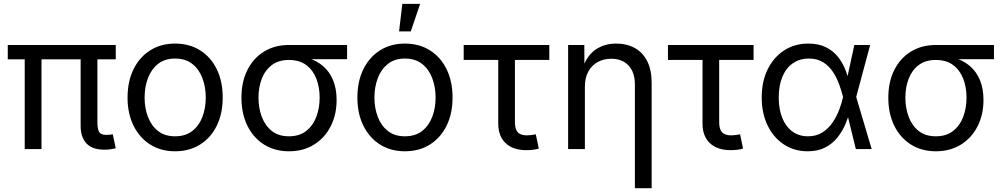

<svg xmlns="http://www.w3.org/2000/svg" viewBox="-20 -777 5223 1001"><path d="M523.4 3.4Q461.4 3.4 430.9 -29.1Q400.4 -61.5 400.4 -120.6V-515.6H487.8V-141.1Q487.8 -104 497.1 -88.9Q506.3 -73.7 534.2 -73.7Q547.9 -73.7 554.7 -74.7Q561.5 -75.7 567.9 -77.1L583.5 -3.9Q573.2 -1.5 557.6 1Q542 3.4 523.4 3.4ZM108.9 0V-515.6H196.3V0ZM20.5 -467.8V-542.5H583.5V-467.8Z M892.6 11.7Q818.8 11.7 763.2 -23.4Q707.5 -58.6 676.3 -121.6Q645 -184.6 645 -268.1Q645 -353 676.3 -416.3Q707.5 -479.5 763.2 -514.6Q818.8 -549.8 892.6 -549.8Q967.3 -549.8 1023.2 -514.6Q1079.1 -479.5 1110.1 -416.3Q1141.1 -353 1141.1 -268.1Q1141.1 -184.6 1110.1 -121.6Q1079.1 -58.6 1023.2 -23.4Q967.3 11.7 892.6 11.7ZM892.6 -66.4Q947.3 -66.4 982.7 -94.2Q1018.1 -122.1 1035.4 -168Q1052.7 -213.9 1052.7 -268.1Q1052.7 -322.8 1035.4 -369.1Q1018.1 -415.5 982.7 -443.6Q947.3 -471.7 892.6 -471.7Q838.9 -471.7 803.7 -443.6Q768.6 -415.5 751.2 -369.4Q733.9 -323.2 733.9 -268.1Q733.9 -213.9 751.2 -168Q768.6 -122.1 803.7 -94.2Q838.9 -66.4 892.6 -66.4Z M1486.3 11.7Q1412.6 11.7 1356.7 -23.4Q1300.8 -58.6 1269.8 -121.6Q1238.8 -184.6 1238.8 -267.6Q1238.8 -351.1 1270 -412.6Q1301.3 -474.1 1356.9 -508.3Q1412.6 -542.5 1486.3 -542.5H1789.6V-468.3H1556.2L1486.3 -464.4Q1432.6 -464.4 1397.5 -438Q1362.3 -411.6 1345 -366.9Q1327.6 -322.3 1327.6 -267.6Q1327.6 -213.9 1345 -167.7Q1362.3 -121.6 1397.5 -94Q1432.6 -66.4 1486.3 -66.4Q1541 -66.4 1576.4 -94.2Q1611.8 -122.1 1629.2 -168Q1646.5 -213.9 1646.5 -267.6Q1646.5 -322.3 1629.2 -366.9Q1611.8 -411.6 1576.4 -438Q1541 -464.4 1486.3 -464.4V-488.8Q1541.5 -488.8 1587.2 -474.4Q1632.8 -460 1665.8 -431.2Q1698.7 -402.3 1716.8 -358.4Q1734.9 -314.5 1734.9 -255.9Q1734.9 -178.7 1703.9 -118.2Q1672.9 -57.6 1616.9 -22.9Q1561 11.7 1486.3 11.7Z M2090.8 11.7Q2017.1 11.7 1961.4 -23.4Q1905.8 -58.6 1874.5 -121.6Q1843.3 -184.6 1843.3 -268.1Q1843.3 -353 1874.5 -416.3Q1905.8 -479.5 1961.4 -514.6Q2017.1 -549.8 2090.8 -549.8Q2165.5 -549.8 2221.4 -514.6Q2277.3 -479.5 2308.3 -416.3Q2339.4 -353 2339.4 -268.1Q2339.4 -184.6 2308.3 -121.6Q2277.3 -58.6 2221.4 -23.4Q2165.5 11.7 2090.8 11.7ZM2090.8 -66.4Q2145.5 -66.4 2180.9 -94.2Q2216.3 -122.1 2233.6 -168Q2251 -213.9 2251 -268.1Q2251 -322.8 2233.6 -369.1Q2216.3 -415.5 2180.9 -443.6Q2145.5 -471.7 2090.8 -471.7Q2037.1 -471.7 2002 -443.6Q1966.8 -415.5 1949.5 -369.4Q1932.1 -323.2 1932.1 -268.1Q1932.1 -213.9 1949.5 -168Q1966.8 -122.1 2002 -94.2Q2037.1 -66.4 2090.8 -66.4ZM2060.5 -613.3 2077.6 -756.8H2170.4L2121.6 -613.3Z M2725.1 5.9Q2654.8 5.9 2616.2 -30.5Q2577.6 -66.9 2577.6 -132.8V-464.4H2397.5V-542.5H2843.8V-464.4H2664.6V-139.6Q2664.6 -104 2679.2 -87.6Q2693.8 -71.3 2728 -71.3Q2737.3 -71.3 2750 -73Q2762.7 -74.7 2773.4 -76.7L2789.1 -2.4Q2776.9 1.5 2760 3.7Q2743.2 5.9 2725.1 5.9Z M3029.3 -324.2V0H2941.9V-542.5H3026.4L3026.9 -411.1H3013.2Q3038.1 -485.8 3084.2 -517.8Q3130.4 -549.8 3191.9 -549.8Q3247.1 -549.8 3288.8 -527.1Q3330.6 -504.4 3354 -458.7Q3377.4 -413.1 3377.4 -343.8V204.1H3290V-336.4Q3290 -399.9 3257.1 -435.3Q3224.1 -470.7 3167 -470.7Q3127.9 -470.7 3096.7 -453.9Q3065.4 -437 3047.4 -404.3Q3029.3 -371.6 3029.3 -324.2Z M3790 5.9Q3719.7 5.9 3681.2 -30.5Q3642.6 -66.9 3642.6 -132.8V-464.4H3462.4V-542.5H3908.7V-464.4H3729.5V-139.6Q3729.5 -104 3744.1 -87.6Q3758.8 -71.3 3793 -71.3Q3802.2 -71.3 3814.9 -73Q3827.6 -74.7 3838.4 -76.7L3854 -2.4Q3841.8 1.5 3825 3.7Q3808.1 5.9 3790 5.9Z M4190.9 11.7Q4120.6 11.7 4066.4 -24.2Q4012.2 -60.1 3981.7 -123.5Q3951.2 -187 3951.2 -269Q3951.2 -352.1 3982.2 -415.3Q4013.2 -478.5 4068.1 -514.2Q4123 -549.8 4194.3 -549.8Q4247.6 -549.8 4285.2 -531.2Q4322.8 -512.7 4347.4 -482.2Q4372.1 -451.7 4386.5 -415.8Q4400.9 -379.9 4407.7 -345.7H4439.5L4443.4 -272.9L4524.4 0H4441.9L4375 -272.9Q4367.7 -301.3 4355.7 -335.2Q4343.8 -369.1 4323.7 -400.4Q4303.7 -431.6 4272.7 -451.7Q4241.7 -471.7 4196.8 -471.7Q4148.9 -471.7 4113.5 -447Q4078.1 -422.4 4059.1 -377Q4040 -331.5 4040 -268.6Q4040 -207 4058.6 -161.6Q4077.1 -116.2 4111.3 -91.3Q4145.5 -66.4 4192.4 -66.4Q4236.3 -66.4 4268.1 -86.9Q4299.8 -107.4 4321.3 -139.4Q4342.8 -171.4 4355.7 -206.1Q4368.7 -240.7 4375 -270L4434.1 -542.5H4516.6L4443.4 -270L4439.5 -199.2H4411.6Q4402.8 -165.5 4387.2 -128.9Q4371.6 -92.3 4346.2 -60.3Q4320.8 -28.3 4282.7 -8.3Q4244.6 11.7 4190.9 11.7Z M4858.9 11.7Q4785.2 11.7 4729.2 -23.4Q4673.3 -58.6 4642.3 -121.6Q4611.3 -184.6 4611.3 -267.6Q4611.3 -351.1 4642.6 -412.6Q4673.8 -474.1 4729.5 -508.3Q4785.2 -542.5 4858.9 -542.5H5162.1V-468.3H4928.7L4858.9 -464.4Q4805.2 -464.4 4770 -438Q4734.9 -411.6 4717.5 -366.9Q4700.2 -322.3 4700.2 -267.6Q4700.2 -213.9 4717.5 -167.7Q4734.9 -121.6 4770 -94Q4805.2 -66.4 4858.9 -66.4Q4913.6 -66.4 4949 -94.2Q4984.4 -122.1 5001.7 -168Q5019 -213.9 5019 -267.6Q5019 -322.3 5001.7 -366.9Q4984.4 -411.6 4949 -438Q4913.6 -464.4 4858.9 -464.4V-488.8Q4914.1 -488.8 4959.7 -474.4Q5005.4 -460 5038.3 -431.2Q5071.3 -402.3 5089.4 -358.4Q5107.4 -314.5 5107.4 -255.9Q5107.4 -178.7 5076.4 -118.2Q5045.4 -57.6 4989.5 -22.9Q4933.6 11.7 4858.9 11.7Z"/></svg>

Font: Inter 16pt
Style: Regular
Weight: 400
Version: Version 4.001;git-66647c0bb